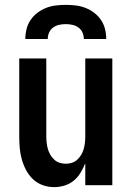

<svg xmlns="http://www.w3.org/2000/svg" viewBox="-20 -760 540 788"><path d="M202 8Q178 8 155.5 0Q133 -8 115.5 -24.5Q98 -41 87 -62Q76 -83 69.5 -106Q63 -129 61 -152.5Q59 -176 59 -200V-520H170V-200Q170 -187 171.5 -174Q173 -161 176.5 -148.5Q180 -136 186.5 -125Q193 -114 202.5 -105Q212 -96 224.5 -92Q237 -88 250 -88Q263 -88 275.5 -92Q288 -96 297.5 -105Q307 -114 313.5 -125Q320 -136 323.5 -148.5Q327 -161 328.5 -174Q330 -187 330 -200V-520H441V0H330V-90Q322 -70 310.5 -51Q299 -32 282.5 -18.5Q266 -5 245 1.5Q224 8 202 8ZM84 -600Q84 -621 89 -641Q94 -661 105.5 -678Q117 -695 133.5 -707.5Q150 -720 169 -727.5Q188 -735 208.5 -737.5Q229 -740 250 -740Q271 -740 291.5 -737.5Q312 -735 331 -727.5Q350 -720 366.5 -707.5Q383 -695 394.5 -678Q406 -661 411 -641Q416 -621 416 -600H324Q324 -614 318.5 -626.5Q313 -639 302 -647Q291 -655 277.5 -658Q264 -661 250 -661Q236 -661 222.5 -658Q209 -655 198 -647Q187 -639 181.5 -626.5Q176 -614 176 -600Z"/></svg>

Font: Iosevka
Style: Bold
Weight: 700
Monospace: yes
Designer: Belleve Invis
Foundry: Belleve Invis
Version: Version 32.5.0; ttfautohint (v1.8.4)